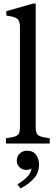

<svg xmlns="http://www.w3.org/2000/svg" viewBox="-20 -820 318 1097"><path d="M14 0V-30L44 -35Q74 -40 84 -51.5Q94 -63 94 -94V-666Q94 -698 80 -711.5Q66 -725 16 -731V-756L170 -800H184V-94Q184 -63 194 -51.5Q204 -40 234 -35L264 -30V0ZM97 257 80 233Q123 207 142 183Q161 159 161 128L184 96Q184 120 168.5 135.5Q153 151 130 151Q108 151 92 136Q76 121 76 97Q76 73 93 57Q110 41 135 41Q169 41 186 65Q203 89 203 119Q203 165 175.5 197.5Q148 230 97 257Z"/></svg>

Font: Hedvig Letters Serif 24pt 24pt
Style: Regular
Weight: 400
Version: Version 1.000